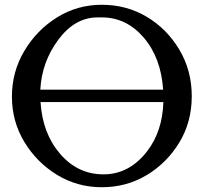

<svg xmlns="http://www.w3.org/2000/svg" viewBox="-20 -765 854 805"><path d="M665 -337H150Q158 -206 232 -120Q306 -34 414 -34Q522 -34 597 -131Q661 -214 665 -337ZM219 -32Q134 -84 82 -170Q30 -256 30 -360Q30 -464 82 -551.5Q134 -639 219 -692Q304 -745 407 -745Q510 -745 594.5 -695Q679 -645 731.5 -557.5Q784 -470 784 -361.5Q784 -253 731.5 -167Q679 -81 594.5 -30.5Q510 20 407 20Q304 20 219 -32ZM407 -692Q398 -692 389 -692Q294 -692 224.5 -598.5Q155 -505 149 -389H664Q655 -523 582.5 -607.5Q510 -692 407 -692Z"/></svg>

Font: Sawarabi Mincho
Style: Regular
Weight: 400
Version: Version 1.00